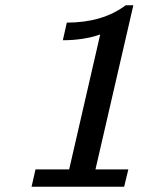

<svg xmlns="http://www.w3.org/2000/svg" viewBox="-20 -710 575 730"><path d="M219 -557 234 -624Q370 -624 458 -690H487L343 -66H468L452 0H100L115 -66H243L361 -579Q298 -557 219 -557Z"/></svg>

Font: Coval
Style: Italic
Weight: 400
Foundry: Context Ltd
Version: Version 001.000